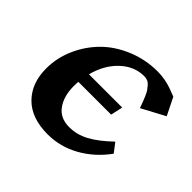

<svg xmlns="http://www.w3.org/2000/svg" viewBox="-126 -632 774 774"><g transform="rotate(45 261.0 -244.5)"><path d="M482.9 -463.4 520 -388.7 420.4 -335.4Q414.1 -353.5 410.9 -361.6Q407.7 -369.6 401.4 -384.8Q395 -399.9 389.9 -407.2Q384.8 -414.6 377.2 -423.3Q369.6 -432.1 360.8 -435.5Q352.1 -439 341.8 -439Q285.6 -439 241 -397Q196.3 -355 178.7 -286.6H368.2L356.9 -234.9H169.9Q168.9 -226.1 168.9 -209Q168.9 -152.3 195.1 -116Q221.2 -79.6 272.9 -79.6Q316.4 -79.6 356.7 -101.3Q397 -123 445.8 -169.9L475.6 -130.9Q430.7 -68.8 367.2 -33.2Q303.7 2.4 231.9 2.4Q139.6 2.4 89.8 -47.6Q40 -97.7 40 -181.6Q40 -241.7 64.9 -298.1Q89.8 -354.5 132.3 -397Q174.8 -439.5 236.3 -465.1Q297.9 -490.7 367.2 -490.7Q389.2 -490.7 410.2 -486.6Q431.2 -482.4 444.3 -477.8Q457.5 -473.1 482.9 -463.4Z"/></g></svg>

Font: Flanker
Style: Bold Italic
Weight: 700
Italic angle: -12°
Designer: Flanker
Version: Version 2.000